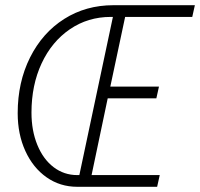

<svg xmlns="http://www.w3.org/2000/svg" viewBox="-20 -718 769 738"><path d="M332 -45H594L584 0H277Q211 0 159 -36.5Q107 -73 77.5 -137.5Q48 -202 48 -283Q48 -402 95.5 -497Q143 -592 226.5 -645Q310 -698 416 -698H729L719 -653H461L404 -385H591L581 -340H394ZM277 -45H285L414 -653H406Q318 -653 248.5 -605.5Q179 -558 140 -474.5Q101 -391 101 -285Q101 -216 123.5 -161Q146 -106 186 -75.5Q226 -45 277 -45Z"/></svg>

Font: Azeret Mono Thin
Style: Italic
Weight: 100
Italic angle: -12°
Designer: Martin Vácha
Foundry: Displaay
Version: Version 1.000; Glyphs 3.0.3, build 3074